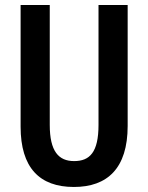

<svg xmlns="http://www.w3.org/2000/svg" viewBox="-20 -734 590 764"><path d="M488 -233V-714H372V-237C372 -128 337 -93 275 -93C213 -93 178 -132 178 -237V-714H62V-230C62 -67 137 10 274 10C407 10 488 -64 488 -233Z"/></svg>

Font: Noto Sans Hebrew ExtraCondensed SemiBold
Style: Regular
Weight: 600
Width: 2
Designer: Ben Nathan
Foundry: Google LLC
Version: Version 3.001